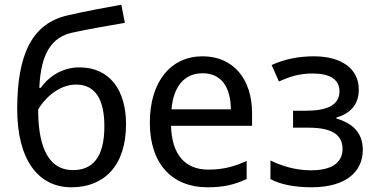

<svg xmlns="http://www.w3.org/2000/svg" viewBox="-20 -785 1602 815"><path d="M53 -322C53 -106 143 10 283 10C420 10 515 -79 515 -258C515 -401 447 -499 317 -499C235 -499 179 -450 153 -412H147C153 -562 202 -627 285 -646C343 -659 444 -677 510 -688L495 -765C427 -753 348 -738 268 -720C117 -686 53 -556 53 -322ZM290 -63C171 -63 142 -190 142 -320C160 -354 221 -426 303 -426C388 -426 423 -358 423 -249C423 -113 370 -63 290 -63Z M840 -546C706 -546 616 -440 616 -264C616 -85 715 10 860 10C930 10 975 -1 1027 -25V-102C974 -78 928 -65 864 -65C765 -65 709 -130 706 -251H1050V-304C1050 -450 970 -546 840 -546ZM840 -474C922 -474 959 -412 960 -321H708C716 -417 762 -474 840 -474Z M1313 -546C1247 -546 1188 -534 1133 -509L1164 -439C1213 -461 1252 -473 1307 -473C1380 -473 1421 -448 1421 -397C1421 -337 1365 -315 1278 -315H1224V-243H1290C1387 -243 1434 -214 1434 -153C1434 -86 1375 -62 1300 -62C1231 -62 1170 -83 1128 -104V-25C1167 -3 1229 10 1302 10C1452 10 1520 -59 1520 -148C1520 -229 1468 -264 1408 -282V-286C1466 -303 1503 -340 1503 -405C1503 -495 1427 -546 1313 -546Z"/></svg>

Font: Noto Sans Thai
Style: Regular
Weight: 400
Designer: Monotype Design Team
Foundry: Monotype Imaging Inc.
Version: Version 1.901